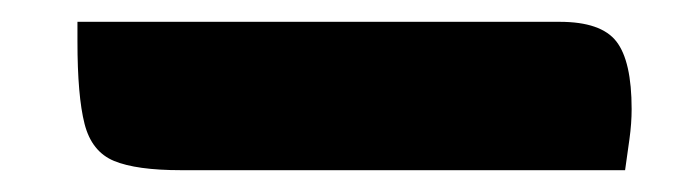

<svg xmlns="http://www.w3.org/2000/svg" viewBox="-20 37 640 176"><path d="M51 57H493Q531 57 545 75Q559 93 559 137Q559 150 557 164.5Q555 179 553 193H146Q105 193 84.5 184.5Q64 176 57.5 150.5Q51 125 51 75Z"/></svg>

Font: Recursive Mn Csl St
Style: Bold
Weight: 700
Monospace: yes
Version: Version 1.079;hotconv 1.0.112;makeotfexe 2.5.65598; ttfautoh